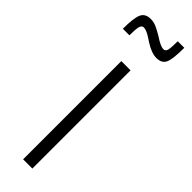

<svg xmlns="http://www.w3.org/2000/svg" viewBox="-282 -706 705 705"><g transform="rotate(45 70.5 -354.0)"><path d="M46 0V-510H94V0ZM13 -696Q29 -696 43.5 -689.5Q58 -683 78 -671Q109 -650 124 -650Q135 -650 138 -662.5Q141 -675 141 -708H175Q175 -650 166 -629.5Q157 -609 129 -609Q103 -609 69 -631Q66 -633 54.5 -640.5Q43 -648 33.5 -652Q24 -656 17 -656Q7 -656 3.5 -643Q0 -630 0 -598H-34Q-34 -654 -24.5 -675Q-15 -696 13 -696Z"/></g></svg>

Font: Saira Ultra Condensed Light
Style: Regular
Weight: 300
Width: 1
Designer: Hector Gatti with collaboration of the Omnibus-Type team
Foundry: Omnibus-Type
Version: Version 1.001; ttfautohint (v1.8)